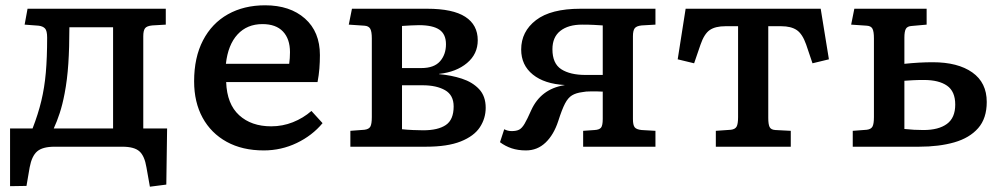

<svg xmlns="http://www.w3.org/2000/svg" viewBox="-20 -554 3781 725"><path d="M546 151 533 78Q526 35 506.5 17.5Q487 0 442 0H186Q141 0 120.5 17.5Q100 35 92 78L80 148L18 149V-69H103Q124 -123 136 -173Q148 -223 153 -279.5Q158 -336 158 -412Q158 -438 150 -446.5Q142 -455 126 -457L73 -461L84 -521H606V-461L555 -458Q534 -456 527.5 -447Q521 -438 521 -417V-69H611L608 143ZM183 -69H407V-451H242Q242 -374 238 -313.5Q234 -253 224 -201Q216 -159 205.5 -127Q195 -95 183 -69Z M976 14Q895 14 836 -18.5Q777 -51 745 -109.5Q713 -168 713 -247Q713 -337 746.5 -401.5Q780 -466 840.5 -500Q901 -534 981 -534Q1075 -534 1131.5 -484Q1188 -434 1188 -346Q1188 -320 1186 -295Q1184 -270 1179 -244H834Q837 -161 883 -119Q929 -77 1004 -77Q1047 -77 1086 -92.5Q1125 -108 1156 -135L1198 -89Q1159 -42 1100.5 -14Q1042 14 976 14ZM833 -313H1072Q1075 -334 1075 -357Q1075 -407 1048.5 -435Q1022 -463 971 -463Q913 -463 877 -424Q841 -385 833 -313Z M1303 0V-60L1356 -64Q1373 -66 1378.5 -76Q1384 -86 1384 -112V-409Q1384 -435 1378 -445.5Q1372 -456 1356 -457L1297 -461L1309 -521H1593Q1690 -521 1737 -490.5Q1784 -460 1784 -402Q1784 -350 1743.5 -316Q1703 -282 1638 -275V-274Q1684 -270 1724 -257Q1764 -244 1789 -217.5Q1814 -191 1814 -147Q1814 -107 1792 -73.5Q1770 -40 1720 -20Q1670 0 1588 0ZM1498 -297H1571Q1619 -297 1641.5 -322.5Q1664 -348 1664 -387Q1664 -425 1639 -442Q1614 -459 1562 -459Q1550 -459 1531.5 -458Q1513 -457 1498 -456ZM1578 -62Q1634 -62 1663.5 -82Q1693 -102 1693 -152Q1693 -195 1660.5 -213.5Q1628 -232 1576 -232H1498V-66Q1516 -64 1539.5 -63Q1563 -62 1578 -62Z M1966 14Q1936 14 1912 6Q1888 -2 1868 -17L1884 -66Q1897 -59 1912 -59Q1930 -59 1940.5 -64.5Q1951 -70 1961 -87Q1971 -104 1986 -138Q2022 -217 2109 -232L2113 -233Q2036 -237 1992 -272.5Q1948 -308 1948 -367Q1948 -435 2004 -478Q2060 -521 2172 -521H2455V-461L2403 -458Q2383 -456 2376.5 -447Q2370 -438 2370 -417V-104Q2370 -82 2376.5 -73.5Q2383 -65 2403 -63L2455 -60V0H2182V-60L2225 -63Q2243 -64 2249.5 -72Q2256 -80 2256 -105V-208Q2238 -209 2214.5 -209Q2191 -209 2178 -206Q2155 -203 2140 -194Q2125 -185 2113.5 -163Q2102 -141 2088 -97Q2071 -45 2040 -15.5Q2009 14 1966 14ZM2191 -271H2256V-458Q2242 -459 2223 -460Q2204 -461 2178 -461Q2126 -461 2096 -437.5Q2066 -414 2066 -368Q2066 -314 2099.5 -292.5Q2133 -271 2191 -271Z M2683 0V-60L2740 -64Q2756 -66 2761.5 -76Q2767 -86 2767 -112V-455H2719Q2681 -455 2660 -440.5Q2639 -426 2625 -385L2601 -315L2539 -330L2569 -521H3079L3110 -330L3048 -315L3024 -386Q3010 -426 2988.5 -440.5Q2967 -455 2930 -455H2881V-108Q2881 -85 2886 -74.5Q2891 -64 2908 -63L2966 -60V0Z M3200 0V-60L3253 -64Q3269 -66 3274.5 -76Q3280 -86 3280 -112V-409Q3280 -435 3274.5 -445.5Q3269 -456 3253 -457L3194 -461L3206 -521H3479V-461L3423 -456Q3406 -455 3400.5 -445Q3395 -435 3395 -412V-313Q3452 -319 3502 -319Q3597 -319 3651.5 -280.5Q3706 -242 3706 -169Q3706 -107 3673.5 -70Q3641 -33 3583.5 -16.5Q3526 0 3450 0ZM3467 -63Q3524 -63 3555.5 -86Q3587 -109 3587 -159Q3587 -209 3556 -230.5Q3525 -252 3469 -252Q3443 -252 3426 -251Q3409 -250 3395 -249V-67Q3413 -65 3431 -64Q3449 -63 3467 -63Z"/></svg>

Font: Literata 7pt Medium
Style: Regular
Weight: 500
Designer: Latin by Veronika Burian and Jose Scaglione. Greek by Irene Vlachou. Cyrillic by Vera Evstafieva.
Foundry: TypeTogether
Version: Version 3.002